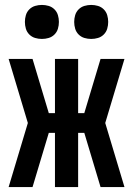

<svg xmlns="http://www.w3.org/2000/svg" viewBox="-20 -759 540 779"><path d="M485 0H388L322 -220H297V0H203V-220H178L112 0H15L93 -260L15 -520H112L178 -300H203V-520H297V-300H322L388 -520H485L407 -260ZM350 -601Q336 -601 322.5 -605Q309 -609 299 -619Q289 -629 285 -642.5Q281 -656 281 -670Q281 -684 285 -697.5Q289 -711 299 -721Q309 -731 322.5 -735Q336 -739 350 -739Q364 -739 377.5 -735Q391 -731 401 -721Q411 -711 415 -697.5Q419 -684 419 -670Q419 -656 415 -642.5Q411 -629 401 -619Q391 -609 377.5 -605Q364 -601 350 -601ZM150 -601Q136 -601 122.5 -605Q109 -609 99 -619Q89 -629 85 -642.5Q81 -656 81 -670Q81 -684 85 -697.5Q89 -711 99 -721Q109 -731 122.5 -735Q136 -739 150 -739Q164 -739 177.5 -735Q191 -731 201 -721Q211 -711 215 -697.5Q219 -684 219 -670Q219 -656 215 -642.5Q211 -629 201 -619Q191 -609 177.5 -605Q164 -601 150 -601Z"/></svg>

Font: Iosevka SS18
Style: Bold
Weight: 700
Monospace: yes
Designer: Belleve Invis
Foundry: Belleve Invis
Version: Version 25.1.1; ttfautohint (v1.8.4)